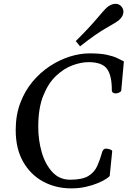

<svg xmlns="http://www.w3.org/2000/svg" viewBox="-20 -993 683 1027"><path d="M360.8 14.6Q278.8 14.6 211.4 -21.5Q144 -57.6 104 -127.4Q64 -197.3 64 -297.4Q64 -377 88.4 -441.9Q112.8 -506.8 154.3 -556.4Q195.8 -606 247.3 -639.6Q298.8 -673.3 353.5 -690.4Q408.2 -707.5 458.5 -707.5Q516.1 -707.5 551 -700Q585.9 -692.4 606.7 -682.4Q627.4 -672.4 642.6 -664.6L628.9 -513.2Q629.4 -505.9 623.3 -501.5Q617.2 -497.1 610.1 -495.1Q603 -493.2 599.1 -493.2Q592.8 -493.2 586.2 -496.3Q579.6 -499.5 578.1 -507.3Q579.1 -586.9 553 -623.8Q526.9 -660.6 453.6 -660.6Q414.1 -660.6 367.7 -643.6Q321.3 -626.5 279.5 -586.9Q237.8 -547.4 211.2 -480.7Q184.6 -414.1 184.6 -315.4Q184.6 -242.2 203.6 -177.5Q222.7 -112.8 260.5 -72.3Q298.3 -31.7 355.5 -31.7Q420.4 -31.7 452.9 -51.8Q485.4 -71.8 500.5 -106Q515.6 -140.1 527.3 -182.1Q533.7 -198.2 546.9 -198.2Q550.8 -198.2 558.8 -196.5Q566.9 -194.8 573.7 -191.7Q580.6 -188.5 580.1 -183.1L566.9 -52.7Q565.4 -47.9 548.8 -36.9Q532.2 -25.9 504.2 -13.9Q476.1 -2 439.5 6.3Q402.8 14.6 360.8 14.6ZM408.2 -745.1 385.3 -773.4Q455.6 -842.8 498.3 -893.6Q541 -944.3 554.2 -955.1Q563 -962.4 574.5 -967.5Q585.9 -972.7 598.1 -972.7Q618.2 -972.7 630.9 -956.5Q640.1 -944.8 640.1 -930.7Q640.1 -917 632.8 -904.8Q625.5 -892.6 615.2 -884.3Q602.1 -873.5 547.6 -842.8Q493.2 -812 408.2 -745.1Z"/></svg>

Font: Gelasio
Style: Italic
Weight: 400
Italic angle: -8.5°
Designer: Eben Sorkin
Foundry: Eben Sorkin
Version: Version 1.008